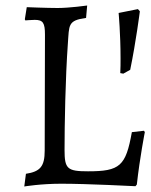

<svg xmlns="http://www.w3.org/2000/svg" viewBox="-20 -666 547 696"><path d="M68 10C68 10 127 0 202 0C297 0 471 9 471 9L476 3C487 -96 505 -187 505 -187L502 -192L458 -187C436 -64 415 -45 299 -45C224 -45 214 -54 214 -122C214 -213 217 -383 226 -508C231 -575 225 -592 292 -601L296 -646C296 -646 232 -637 189 -637C151 -637 77 -640 77 -640L70 -596L72 -592C72 -592 94 -594 106 -594C136 -594 143 -583 143 -540L142 -120C142 -63 126 -44 74 -36ZM427 -399 452 -413C473 -515 487 -625 487 -625L480 -633L410 -619C410 -619 417 -544 417 -455C417 -438 417 -419 416 -401Z"/></svg>

Font: Alegreya SC
Style: Regular
Weight: 400
Designer: Juan Pablo del Peral
Foundry: Huerta Tipografica
Version: Version 2.007;PS 002.007;hotconv 1.0.88;makeotf.lib2.5.64775